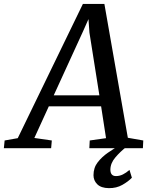

<svg xmlns="http://www.w3.org/2000/svg" viewBox="-86 -768 766 995"><path d="M-66 0 -62 -40 6 -52 343.5 -747.5H455L576.5 -54L656.5 -40L654.5 0H377L379 -40L463.5 -52L438 -217H167L92 -53L182.5 -40L179 0ZM345 -607 192.5 -274H429L377.5 -599L372.5 -669ZM478 207Q438 206.5 418.2 187Q398.5 167.5 398.5 140Q398.5 101 420.5 72.8Q442.5 44.5 473.2 23.5Q504 2.5 532 -14L555 -25L570.5 -8Q537 18 511.8 47.8Q486.5 77.5 486 110.5Q486 144.5 515 144.5Q533.5 144.5 550.8 136Q568 127.5 585 112.5L597.5 153Q579 172.5 548.2 190Q517.5 207.5 478 207Z"/></svg>

Font: Merriweather
Style: Italic
Weight: 400
Italic angle: -7.8°
Designer: Eben Sorkin
Foundry: Eben Sorkin
Version: Version 2.100